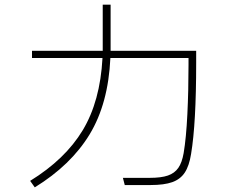

<svg xmlns="http://www.w3.org/2000/svg" viewBox="-20 -810 1040 828"><path d="M826 -591V-539Q826 -277 804 -146Q796 -95 777 -66Q758 -37 723 -24.5Q688 -12 629 -12H518L510 -43H625Q675 -43 704 -53Q733 -63 749 -86Q765 -109 772 -150Q783 -215 788 -317.5Q793 -420 793 -531V-560H456Q447 -363 366.5 -230.5Q286 -98 130 -2L110 -30Q261 -123 336.5 -248Q412 -373 422 -560H118V-591H423V-615V-790H457V-614V-591Z"/></svg>

Font: IBM Plex Sans JP ExtraLight
Style: Regular
Weight: 200
Designer: Mike Abbink; Paul van der Laan; Pieter van Rosmalen; Wujin Sim; Yejin Wi; Jinhee Kim; Boomi Park; Yona Kim; Kichan Ma
Foundry: Sandoll Inc.
Version: Version 1.001